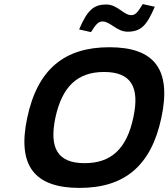

<svg xmlns="http://www.w3.org/2000/svg" viewBox="-20 -910 823 939"><path d="M369 9C150 9 63 -98 113 -333C163 -572 296 -679 515 -679C735 -679 820 -571 769 -333C719 -99 589 9 369 9ZM251 -335C219 -183 264 -112 394 -112C524 -112 600 -183 632 -335C665 -487 619 -558 489 -558C359 -558 284 -487 251 -335ZM367 -766 425 -753C451 -795 463 -805 482 -805C519 -805 551 -755 604 -755C670 -755 698 -786 737 -877L678 -890C652 -846 640 -836 622 -836C584 -836 555 -888 500 -888C441 -888 408 -864 367 -766Z"/></svg>

Font: LT Wave Text Bold Italic
Style: Regular
Weight: 700
Designer: Daniel Lyons
Version: Version 2.5 (Glyphs App)